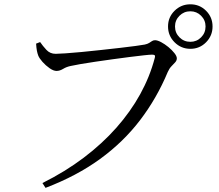

<svg xmlns="http://www.w3.org/2000/svg" viewBox="-20 -846 1040 910"><path d="M181.1 21.6Q289 -32.2 376.7 -98.5Q464.3 -164.7 531.6 -240.7Q598.8 -316.7 644.5 -399.6Q690.1 -482.4 713.2 -570.1Q716.6 -582 712.6 -584.5Q708.7 -587 700.7 -587Q690.2 -587 661.9 -583.9Q633.6 -580.8 594.9 -575.9Q556.2 -570.9 513.8 -565.1Q471.4 -559.3 431.7 -553.4Q391.9 -547.5 361.2 -542.2Q330.5 -536.8 316.5 -533.6Q295.7 -529.6 279.5 -519.7Q263.3 -509.8 248.2 -509.8Q233.3 -509.8 214.9 -522.8Q196.5 -535.8 181.4 -552.7Q166.4 -569.7 161.4 -582.2Q157.2 -593.3 154.8 -606Q152.4 -618.7 151.1 -639.2L170.2 -646.6Q182.5 -628.6 199.9 -609.7Q217.3 -590.9 243.7 -590.9Q258 -590.9 290.8 -593.2Q323.6 -595.4 367.6 -599.6Q411.6 -603.8 458.5 -609Q505.3 -614.2 548.3 -619Q591.3 -623.8 622.8 -628.2Q654.4 -632.6 666 -634.8Q679.1 -637.6 686.7 -642.4Q694.2 -647.2 700.5 -651.3Q706.7 -655.4 714.8 -655.4Q726.3 -655.4 743.6 -646.3Q760.8 -637.2 777.9 -623.2Q794.9 -609.2 806.5 -594.5Q818.1 -579.9 818.1 -569.6Q818.1 -559.1 810.3 -550.6Q802.5 -542 792.5 -531.8Q782.6 -521.6 775.1 -504.8Q723 -380.1 643.9 -276.5Q564.8 -172.9 454.2 -92.4Q343.7 -12 195.8 44.4ZM882.3 -614.6Q838.4 -614.6 807.4 -645.6Q776.4 -676.7 776.4 -720.5Q776.4 -764.4 807.4 -795Q838.4 -825.6 882.3 -825.6Q926.1 -825.6 956.7 -795Q987.4 -764.4 987.4 -720.5Q987.4 -676.7 956.7 -645.6Q926.1 -614.6 882.3 -614.6ZM882.3 -647.8Q912.1 -647.8 933.1 -669Q954.2 -690.1 954.2 -720.5Q954.2 -750.3 933.1 -771.4Q912.1 -792.5 882.3 -792.5Q851.9 -792.5 830.7 -771.4Q809.5 -750.3 809.5 -720.5Q809.5 -690.1 830.7 -669Q851.9 -647.8 882.3 -647.8Z"/></svg>

Font: Noto Serif KR ExtraLight
Style: Regular
Weight: 200
Designer: Ryoko NISHIZUKA 西塚涼子 (kana & ideographs); Frank Grießhammer (Latin, Greek & Cyrillic); Wenlong ZHANG 张文龙 (bopomofo); San
Foundry: Adobe
Version: Version 2.002-H1;hotconv 1.1.0;makeotfexe 2.6.0